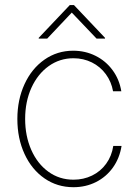

<svg xmlns="http://www.w3.org/2000/svg" viewBox="-20 -742 558 772"><path d="M49.8 -263.7Q49.8 -340.8 78.6 -403.6Q107.4 -466.3 158.7 -502.2Q210 -538.1 274.4 -538.1Q322.8 -538.1 364 -517.6Q405.3 -497.1 432.6 -460Q460 -422.9 467.8 -375H434.6Q427.7 -413.6 405.5 -443.8Q383.3 -474.1 349.4 -491Q315.4 -507.8 275.4 -507.8Q220.2 -507.8 176 -476.3Q131.8 -444.8 106.4 -389.2Q81.1 -333.5 81.1 -263.7Q81.1 -195.3 105.7 -139.4Q130.4 -83.5 174.6 -51.5Q218.8 -19.5 275.4 -19.5Q315.9 -19.5 350.1 -36.1Q384.3 -52.7 406.7 -83.5Q429.2 -114.3 435.5 -155.3H468.8Q460.9 -106 434.1 -68.4Q407.2 -30.8 366 -10Q324.7 10.7 275.4 10.7Q210 10.7 158.7 -24.9Q107.4 -60.5 78.6 -123Q49.8 -185.5 49.8 -263.7ZM268.6 -691.4 169.9 -586.9H135.7V-589.8L260.7 -721.7H277.3L402.3 -589.8V-586.9H368.2Z"/></svg>

Font: Pretendard GOV Thin
Style: Regular
Weight: 100
Designer: Base glyphs from Inter by Rasmus Andersson; Hangeul glyphs from Noto Sans CJK(Source Han Sans) by Jang Soo-young and Kan
Foundry: Kil Hyung-jin
Version: Version 1.309